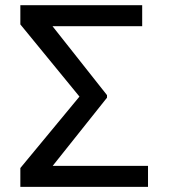

<svg xmlns="http://www.w3.org/2000/svg" viewBox="-20 -732 671 752"><path d="M559.7 -82.4H186.4L399.1 -349.4V-359.4L185.7 -629.3H536.9V-711.6H59.7V-636.4L291.2 -353.7L59.7 -73.9V0H559.7Z"/></svg>

Font: Magic Ui Pro
Style: Regular
Weight: 400
Designer: Stefan Endress, Andreas Faust
Version: Version 1.000;FEAKit 1.0